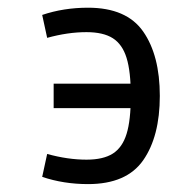

<svg xmlns="http://www.w3.org/2000/svg" viewBox="-20 -464 478 491"><path d="M117.2 -250V-187.5H351.6V-250ZM100.6 -367.2Q153.3 -381.8 201.2 -381.8Q244.1 -381.8 268.6 -366.2Q293 -350.6 303.7 -315.9Q314.5 -281.2 314.5 -218.8Q314.5 -156.2 303.7 -121.6Q293 -86.9 268.6 -71.3Q244.1 -55.7 201.2 -55.7Q153.3 -55.7 100.6 -70.3L87.9 -11.7Q142.6 6.8 205.1 6.8Q303.7 6.8 346.2 -54.2Q388.7 -115.2 388.7 -218.8Q388.7 -322.3 346.2 -383.3Q303.7 -444.3 205.1 -444.3Q142.6 -444.3 87.9 -425.8Z"/></svg>

Font: Sudo Variable
Style: Regular
Weight: 400
Monospace: yes
Designer: Jens Kutilek
Foundry: Jens Kutilek
Version: Version 0.040